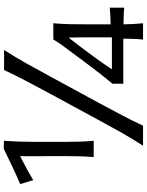

<svg xmlns="http://www.w3.org/2000/svg" viewBox="103 -902 798 1045"><g transform="rotate(-90 502.5 -379.0)"><path d="M170.4 -268.6Q173.8 -307.6 174.8 -343.8Q175.8 -379.9 175.8 -424.3Q175.8 -485.4 175.5 -546.9Q175.3 -608.4 175.3 -668.9Q145 -653.8 112.3 -636Q79.6 -618.2 44.9 -597.7L23.4 -668.9Q73.2 -689.9 120.8 -712.4Q168.5 -734.9 215.8 -758.3L259.3 -756.8Q253.4 -674.8 253.4 -585.9V-424.3Q253.4 -379.9 254.6 -343.8Q255.9 -307.6 259.3 -268.6ZM232.4 0Q270 -58.1 302 -114.5Q334 -170.9 373 -243.2L515.6 -506.3Q556.2 -581.5 586.2 -638.7Q616.2 -695.8 644.5 -756.3H753.4Q714.8 -695.8 682.6 -638.7Q650.4 -581.5 609.9 -506.3L466.8 -243.2Q427.7 -170.9 398.2 -114.5Q368.7 -58.1 341.3 0ZM893.1 -106.4Q893.6 -76.2 894.8 -51.8Q896 -27.3 898.9 0H810.1Q813 -27.3 814 -52Q814.9 -76.7 814.9 -107.4H569.8V-166.5Q584 -182.6 603.3 -207Q622.6 -231.4 642.8 -257.8Q663.1 -284.2 679.7 -306.2L744.1 -393.1Q762.2 -416 779.5 -440.4Q796.9 -464.8 810.5 -488.3H898.9Q895 -443.4 894 -400.6Q893.1 -357.9 893.1 -315.4V-176.3Q916 -176.8 940.9 -178Q965.8 -179.2 983.9 -181.2V-102.1Q965.8 -104.5 940.9 -105.2Q916 -106 893.1 -106.4ZM648.4 -169.4H822.3V-301.8Q822.3 -327.6 822 -353.5Q821.8 -379.4 820.8 -405.3L772.9 -343.3Q740.2 -300.3 708.5 -256.6Q676.8 -212.9 648.4 -169.4Z"/></g></svg>

Font: Pinar DS1 Medium
Style: Regular
Weight: 500
Designer: Amin Abedi
Version: Version 3.000